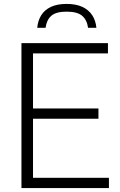

<svg xmlns="http://www.w3.org/2000/svg" viewBox="-20 -960 612 980"><path d="M89.5 0V-740H531V-687.5H148.5V-52.5H536V0ZM128.5 -354V-406.5H482.5V-354ZM170 -818Q173.5 -855.5 190.8 -882.8Q208 -910 240.2 -925Q272.5 -940 320 -940Q368 -940 400.5 -924.8Q433 -909.5 450.8 -882.2Q468.5 -855 472 -818H429.5Q424 -858.5 399.2 -879.5Q374.5 -900.5 320 -900.5Q266 -900.5 242 -879.5Q218 -858.5 212.5 -818Z"/></svg>

Font: Encode Sans SC Condensed Thin Light
Style: Regular
Weight: 300
Version: Version 3.002